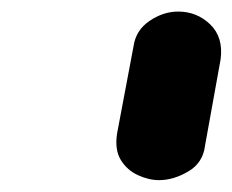

<svg xmlns="http://www.w3.org/2000/svg" viewBox="-20 -999 402 332"><path d="M255 -687.5Q237.5 -687.5 218.8 -696Q200 -704.5 189 -722.2Q178 -740 182.5 -768.5L211 -919.5Q215 -947 238.8 -963Q262.5 -979 288 -979Q320.5 -979 343.5 -956.8Q366.5 -934.5 361.5 -896.5L334.5 -747Q331 -717.5 305.5 -702.5Q280 -687.5 255 -687.5Z"/></svg>

Font: Edu QLD Hand
Style: Regular
Weight: 400
Designer: Tina and Corey Anderson, Eben Sorkin
Foundry: Sorkin Type Co.
Version: Version 2.000